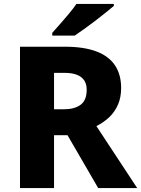

<svg xmlns="http://www.w3.org/2000/svg" viewBox="-20 -950 713 970"><path d="M308 -714Q403 -714 466 -690.5Q529 -667 560.5 -620.5Q592 -574 592 -505Q592 -459 576.5 -422.5Q561 -386 533 -359Q505 -332 467 -313L673 0H476L321 -267H253V0H81V-714ZM304 -582H253V-398H304Q356 -398 387 -420.5Q418 -443 418 -497Q418 -524 406 -543Q394 -562 369 -572Q344 -582 304 -582ZM555 -920Q538 -906 513 -885.5Q488 -865 459.5 -843.5Q431 -822 404 -802.5Q377 -783 357 -770H244V-784Q261 -803 283.5 -828.5Q306 -854 328.5 -881Q351 -908 366 -930H555Z"/></svg>

Font: Noto Sans Syriac Eastern ExtraBold
Style: Regular
Weight: 800
Designer: Patrick Giasson and the Monotype Design Team
Foundry: Monotype Imaging Inc.
Version: Version 3.001